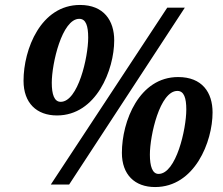

<svg xmlns="http://www.w3.org/2000/svg" viewBox="-20 -745 899 775"><path d="M210 -279C369 -279 441 -464 441 -582C441 -662 399 -725 303 -725C145 -725 75 -547 75 -419C75 -329 128 -279 210 -279ZM185 0H259L726 -714H655ZM225 -334C199 -334 189 -364 189 -411C189 -488 230 -669 300 -669C327 -669 336 -640 336 -593C336 -514 295 -334 225 -334ZM606 10C766 10 838 -173 838 -291C838 -372 796 -434 699 -434C542 -434 472 -256 472 -128C472 -40 524 10 606 10ZM620 -43C595 -43 585 -74 585 -121C585 -198 625 -378 696 -378C723 -378 732 -349 732 -303C732 -224 691 -43 620 -43Z"/></svg>

Font: Noto Serif Tamil SemiCondensed ExtraBold
Style: Italic
Weight: 800
Width: 4
Italic angle: -12°
Designer: Indian Type Foundry, Tom Grace, and the Monotype Design Team
Foundry: Monotype Imaging Inc.
Version: Version 2.003